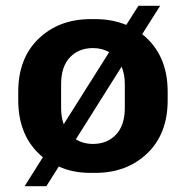

<svg xmlns="http://www.w3.org/2000/svg" viewBox="-20 -587 642 663"><path d="M471 -469Q559 -399 559 -270V-241Q559 -125 488.5 -57.5Q418 10 309 10H293Q231 10 183 -12L140 56H65L128 -44Q43 -114 43 -241V-270Q43 -386 113.5 -453.5Q184 -521 293 -521H309Q367 -521 416 -501L458 -567H533ZM191 -215Q191 -182 200 -158L357 -407Q332 -421 301 -421Q252 -421 221.5 -389Q191 -357 191 -296ZM411 -215V-296Q411 -330 400 -357L242 -106Q267 -90 301 -90Q350 -90 380.5 -122Q411 -154 411 -215Z"/></svg>

Font: Chivo
Style: Bold
Weight: 700
Designer: Hector Gatti
Foundry: Omnibus-Type
Version: Version 1.007;PS 001.007;hotconv 1.0.88;makeotf.lib2.5.64775